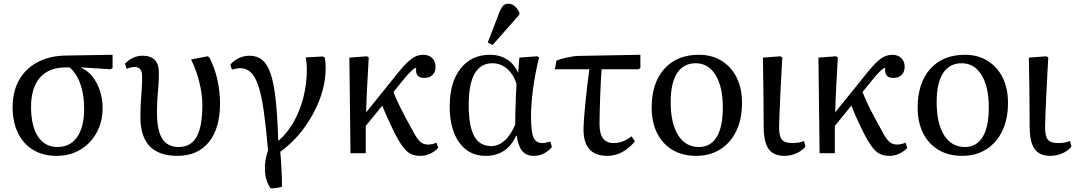

<svg xmlns="http://www.w3.org/2000/svg" viewBox="-20 -814 5712 1020"><path d="M281 14Q209 14 156.5 -17.5Q104 -49 75.5 -107.5Q47 -166 47 -245Q47 -328 81.5 -389Q116 -450 180 -484Q244 -518 332 -519L578 -523V-452L568 -446L411 -456V-454Q445 -440 470.5 -408Q496 -376 510.5 -332.5Q525 -289 525 -241Q525 -167 493.5 -109.5Q462 -52 407 -19Q352 14 281 14ZM285 -33Q353 -33 390 -86Q427 -139 427 -237Q427 -312 406.5 -369Q386 -426 349 -456H331Q240 -456 192.5 -402Q145 -348 145 -246Q145 -145 181.5 -89Q218 -33 285 -33Z M923 14Q726 14 726 -191Q726 -243 728.5 -277Q731 -311 733 -340.5Q735 -370 735 -409Q735 -458 696 -458Q674 -458 653 -448L644 -476Q686 -518 737 -518Q824 -518 824 -428Q824 -387 821.5 -357.5Q819 -328 816.5 -296Q814 -264 814 -214Q814 -121 842 -77Q870 -33 929 -33Q994 -33 1024.5 -87Q1055 -141 1055 -258Q1055 -314 1038.5 -379.5Q1022 -445 995 -498L1083 -515L1092 -509Q1120 -456 1134.5 -392.5Q1149 -329 1149 -264Q1149 -132 1089.5 -59Q1030 14 923 14Z M1417 186Q1391 148 1387.5 96Q1384 44 1404 -16Q1393 -142 1381 -226Q1369 -310 1352 -359.5Q1335 -409 1311.5 -430.5Q1288 -452 1255 -452Q1241 -452 1212 -444L1204 -471Q1222 -493 1249.5 -505.5Q1277 -518 1306 -518Q1345 -518 1372.5 -496Q1400 -474 1417.5 -423Q1435 -372 1444.5 -285Q1454 -198 1458 -69H1463Q1509 -110 1542 -169.5Q1575 -229 1592.5 -299.5Q1610 -370 1610 -445Q1610 -482 1604 -509L1696 -514L1706 -507Q1708 -496 1709 -481Q1710 -466 1710 -451Q1710 -371 1679 -288Q1648 -205 1594 -132Q1540 -59 1469 -8Q1473 36 1475.5 88Q1478 140 1478 178Q1444 188 1417 186Z M2213 14Q2173 14 2148 -5Q2123 -24 2094 -75Q2082 -96 2066 -128.5Q2050 -161 2035 -195Q2020 -229 2011 -253L1923 -145V0H1842L1836 -508L1929 -515L1939 -509Q1935 -435 1931 -364.5Q1927 -294 1925 -217L2099 -433Q2141 -484 2169 -503.5Q2197 -523 2228 -523Q2258 -523 2276 -505.5Q2294 -488 2294 -460Q2294 -432 2278 -416Q2262 -400 2234 -400Q2184 -400 2191 -454Q2183 -454 2164 -436Q2145 -418 2122 -389L2070 -325Q2083 -292 2105 -246.5Q2127 -201 2168 -128Q2193 -79 2210.5 -62.5Q2228 -46 2254 -46Q2274 -46 2299 -56L2308 -28Q2266 14 2213 14Z M2560 14Q2471 14 2420 -56.5Q2369 -127 2369 -249Q2369 -376 2426.5 -449.5Q2484 -523 2583 -523Q2634 -523 2672.5 -499Q2711 -475 2731 -430H2733L2739 -508L2834 -515L2844 -509Q2823 -426 2812 -343Q2801 -260 2801 -194Q2801 -114 2814 -84Q2827 -54 2862 -54Q2876 -54 2904 -62L2912 -33Q2872 14 2816 14Q2776 14 2754.5 -11.5Q2733 -37 2725 -93H2722Q2673 14 2560 14ZM2590 -38Q2628 -38 2661 -67.5Q2694 -97 2717 -152Q2717 -181 2718 -221Q2719 -261 2720.5 -300Q2722 -339 2724 -367Q2709 -418 2674.5 -448Q2640 -478 2596 -478Q2470 -478 2470 -257Q2470 -144 2499 -91Q2528 -38 2590 -38ZM2597 -575 2571 -588 2634 -751Q2644 -775 2654 -784.5Q2664 -794 2681 -794Q2716 -794 2739 -748V-736Z M3206 14Q3080 14 3080 -126Q3080 -147 3082.5 -183.5Q3085 -220 3089.5 -265Q3094 -310 3099.5 -357Q3105 -404 3111 -446H2928L2936 -492Q2961 -502 2997 -509.5Q3033 -517 3055 -517L3382 -523V-452L3372 -446H3176Q3174 -420 3172 -382.5Q3170 -345 3168.5 -303.5Q3167 -262 3166 -223Q3165 -184 3165 -154Q3165 -54 3239 -54Q3291 -54 3335 -90L3353 -63Q3289 14 3206 14Z M3679 14Q3606 14 3553 -17.5Q3500 -49 3471 -106.5Q3442 -164 3442 -242Q3442 -373 3509 -448Q3576 -523 3693 -523Q3762 -523 3813.5 -491Q3865 -459 3893.5 -402Q3922 -345 3922 -267Q3922 -182 3892 -119Q3862 -56 3807 -21Q3752 14 3679 14ZM3693 -33Q3755 -33 3787.5 -86.5Q3820 -140 3820 -243Q3820 -353 3781.5 -415.5Q3743 -478 3676 -478Q3611 -478 3577 -425.5Q3543 -373 3543 -272Q3543 -159 3582.5 -96Q3622 -33 3693 -33Z M4147 14Q4089 14 4063 -23Q4037 -60 4037 -143Q4037 -181 4036.5 -233Q4036 -285 4035.5 -339.5Q4035 -394 4034 -439Q4033 -484 4033 -508L4126 -515L4136 -509Q4134 -471 4131 -417.5Q4128 -364 4125.5 -308.5Q4123 -253 4121 -207Q4119 -161 4119 -138Q4119 -90 4134 -72Q4149 -54 4188 -54Q4228 -54 4251 -65L4259 -35Q4240 -12 4210 1Q4180 14 4147 14Z M4705 14Q4665 14 4640 -5Q4615 -24 4586 -75Q4574 -96 4558 -128.5Q4542 -161 4527 -195Q4512 -229 4503 -253L4415 -145V0H4334L4328 -508L4421 -515L4431 -509Q4427 -435 4423 -364.5Q4419 -294 4417 -217L4591 -433Q4633 -484 4661 -503.5Q4689 -523 4720 -523Q4750 -523 4768 -505.5Q4786 -488 4786 -460Q4786 -432 4770 -416Q4754 -400 4726 -400Q4676 -400 4683 -454Q4675 -454 4656 -436Q4637 -418 4614 -389L4562 -325Q4575 -292 4597 -246.5Q4619 -201 4660 -128Q4685 -79 4702.5 -62.5Q4720 -46 4746 -46Q4766 -46 4791 -56L4800 -28Q4758 14 4705 14Z M5092 14Q5019 14 4966 -17.5Q4913 -49 4884 -106.5Q4855 -164 4855 -242Q4855 -373 4922 -448Q4989 -523 5106 -523Q5175 -523 5226.5 -491Q5278 -459 5306.5 -402Q5335 -345 5335 -267Q5335 -182 5305 -119Q5275 -56 5220 -21Q5165 14 5092 14ZM5106 -33Q5168 -33 5200.5 -86.5Q5233 -140 5233 -243Q5233 -353 5194.5 -415.5Q5156 -478 5089 -478Q5024 -478 4990 -425.5Q4956 -373 4956 -272Q4956 -159 4995.5 -96Q5035 -33 5106 -33Z M5560 14Q5502 14 5476 -23Q5450 -60 5450 -143Q5450 -181 5449.5 -233Q5449 -285 5448.5 -339.5Q5448 -394 5447 -439Q5446 -484 5446 -508L5539 -515L5549 -509Q5547 -471 5544 -417.5Q5541 -364 5538.5 -308.5Q5536 -253 5534 -207Q5532 -161 5532 -138Q5532 -90 5547 -72Q5562 -54 5601 -54Q5641 -54 5664 -65L5672 -35Q5653 -12 5623 1Q5593 14 5560 14Z"/></svg>

Font: Literata 36pt
Style: Regular
Weight: 400
Designer: Latin by Veronika Burian and Jose Scaglione. Greek by Irene Vlachou. Cyrillic by Vera Evstafieva.
Foundry: TypeTogether
Version: Version 3.002